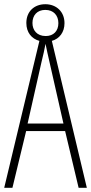

<svg xmlns="http://www.w3.org/2000/svg" viewBox="-20 -891 432 911"><path d="M353 0H392L226 -697C262 -707 286 -738 286 -781C286 -836 247 -871 195 -871C143 -871 105 -837 105 -782C105 -737 130 -707 167 -697L0 0H39L104 -269H289ZM197 -720C155 -720 134 -748 134 -782C134 -818 156 -844 195 -844C234 -844 257 -818 257 -781C257 -744 234 -720 197 -720ZM215 -596 281 -305H111L177 -597C185 -631 191 -654 196 -683C202 -654 207 -630 215 -596Z"/></svg>

Font: Noto Sans Ethiopic ExtraCondensed ExtraLight
Style: Regular
Weight: 200
Width: 2
Designer: Monotype Design Team
Foundry: Monotype Imaging Inc.
Version: Version 2.102